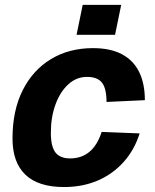

<svg xmlns="http://www.w3.org/2000/svg" viewBox="-20 -742 624 774"><path d="M238 12Q134.2 12 82.3 -37.8Q30.4 -87.6 30.4 -183.6Q30.4 -296.4 71.4 -378Q112.4 -459.6 185.5 -503.8Q258.6 -548 354.8 -548Q424.8 -548 471.2 -523.5Q517.6 -499 540.8 -452.1Q564 -405.2 564 -338.2L409.4 -331Q409.4 -385.2 391.2 -408.6Q373 -432 330.4 -432Q288.2 -432 255.4 -402.1Q222.6 -372.2 203.8 -321.2Q185 -270.2 185 -206.4Q185 -151.4 203.5 -127.4Q222 -103.4 262.8 -103.4Q308 -103.4 340 -129.5Q372 -155.6 389.8 -210.2L543 -204.2Q522 -138 478.7 -89.4Q435.4 -40.8 374.4 -14.4Q313.4 12 238 12ZM288.6 -601.6 313.4 -722.4H468.6L443.8 -601.6Z"/></svg>

Font: Geist
Style: Italic
Weight: 400
Italic angle: -12°
Designer: Basement.studio, Andrés Briganti, Mateo Zaragoza
Foundry: Basement.studio, Vercel, Andrés Briganti, Guido Ferreyra, Mateo Zaragoza
Version: Version 1.500